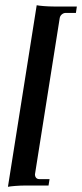

<svg xmlns="http://www.w3.org/2000/svg" viewBox="-20 -562 313 733"><path d="M120.1 -542 10.3 151.1C22.2 148.9 50.8 146.2 80.3 146.2H165.3L169.2 121.8H130.1C119.4 121.8 113.5 114.3 113.5 103.5L208 -493.2C209.7 -503.9 220 -512.7 230.7 -512.7H269.8L273.4 -537.1H188.5C158.9 -537.1 131.3 -539.8 120.1 -542Z"/></svg>

Font: RisaltypS01
Style: Medium
Weight: 500
Italic angle: -9°
Designer: gluk
Foundry: gluk
Version: Version 0.24